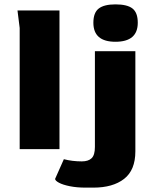

<svg xmlns="http://www.w3.org/2000/svg" viewBox="-20 -682 710 878"><path d="M70 -554 60 -634H252V0H70ZM407 -578Q407 -624 431.5 -643Q456 -662 508 -662Q562 -662 586 -643Q610 -624 610 -578Q610 -491 508 -491Q407 -491 407 -578ZM232 136 272 46Q311 56 354 56Q384 56 399 41.5Q414 27 414 -10V-448H599V10Q599 96 547.5 136Q496 176 407 176H371Q331 176 299 169.5Q267 163 249.5 153.5Q232 144 232 136Z"/></svg>

Font: Gold Bold
Style: Regular
Weight: 400
Designer: jaiki
Version: Version 1.000